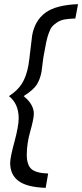

<svg xmlns="http://www.w3.org/2000/svg" viewBox="-20 -770 396 925"><path d="M29 15Q29 -11 49.5 -86.5Q70 -162 70 -200Q70 -270 23 -307Q64 -333 85.5 -367Q107 -401 117 -456Q121 -480 126.5 -530Q132 -580 135 -600Q148 -671 198.5 -708.5Q249 -746 356 -750L343 -681Q313 -680 292.5 -676.5Q272 -673 256.5 -663Q241 -653 232 -643Q223 -633 215 -610.5Q207 -588 203 -568Q199 -548 192 -510Q189 -496 185.5 -467Q182 -438 180 -424Q173 -387 156.5 -361.5Q140 -336 94 -307Q143 -267 143 -222Q143 -198 126 -138Q109 -78 109 -25Q109 24 131 44Q153 64 212 66L200 135Q110 132 69.5 102Q29 72 29 15Z"/></svg>

Font: Cabin
Style: Italic
Weight: 400
Designer: Pablo Impallari
Foundry: Pablo Impallari. www.impallari.com Igino Marini. www.ikern.com
Version: Version 1.005